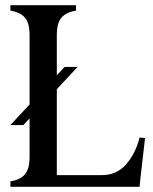

<svg xmlns="http://www.w3.org/2000/svg" viewBox="-20 -720 590 740"><path d="M20 0V-21Q58 -27 76 -48Q94 -69 94 -115V-585Q94 -631 76 -652Q58 -673 20 -679V-700H108H185H273V-679Q235 -673 217 -652Q199 -631 199 -585V0H108ZM139 -45H372Q429 -45 465.5 -86Q502 -127 518 -190L539 -188L521 -31L518 0H139ZM229 -462H279L70 -238H20Z"/></svg>

Font: RL Madena Variable
Style: Regular
Weight: 400
Designer: I Kadek Wantara Putra
Foundry: Roughlines ID
Version: Version 1.000;Glyphs 3.1.2 (3151)